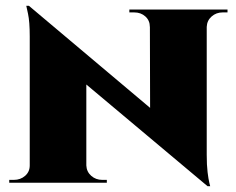

<svg xmlns="http://www.w3.org/2000/svg" viewBox="-20 -633 819 665"><path d="M80 -613 688 -101 699 12 91 -498ZM86 -60V0H12V-10Q12 -10 20 -10Q28 -10 28 -10Q51 -10 67 -24Q83 -38 83 -60ZM279 -60Q280 -38 296 -24Q312 -10 334 -10Q334 -10 342 -10Q350 -10 350 -10V0H277V-60ZM80 -613 279 -402V0H83V-507Q83 -558 77 -585.5Q71 -613 71 -613ZM696 -600V-97Q696 -61 699 -36.5Q702 -12 705 0Q708 12 708 12H699L500 -216L499 -600ZM694 -540V-600H768V-590Q768 -590 759.5 -590Q751 -590 751 -590Q729 -590 713 -576Q697 -562 696 -540ZM499 -540Q499 -562 483.5 -576Q468 -590 445 -590Q445 -590 436.5 -590Q428 -590 428 -590V-600H502V-540Z"/></svg>

Font: Cinzel Black
Style: Regular
Weight: 900
Designer: Natanael Gama
Version: Version 2.000